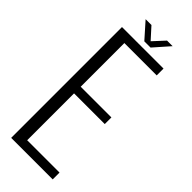

<svg xmlns="http://www.w3.org/2000/svg" viewBox="-254 -799 827 827"><g transform="rotate(45 159.0 -385.5)"><path d="M28.5 0H281.5V-41.5H84.5V-327H271.5V-367.5H84.5V-633.5H281.5V-675H28.5ZM140 -699.5H178L241 -771H207L159 -719L112 -771H76.5Z"/></g></svg>

Font: Anybody Condensed Light
Style: Regular
Weight: 300
Width: 3
Designer: Tyler Finck
Foundry: Etcetera Type Company
Version: Version 1.113;gftools[0.9.25]